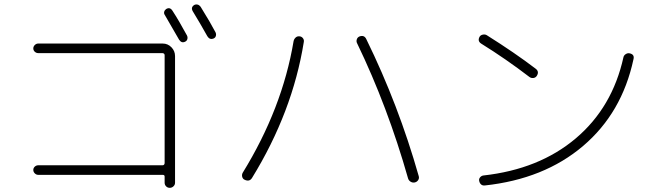

<svg xmlns="http://www.w3.org/2000/svg" viewBox="-20 -857 3040 881"><path d="M837.9 -694.3Q841.8 -686.5 839.8 -678.2Q837.9 -669.9 830.1 -666Q813.5 -657.2 801.8 -674.8Q761.7 -745.1 736.3 -788.1Q731.4 -794.9 733.4 -802.7Q735.4 -810.5 742.2 -815.4Q759.8 -826.2 771.5 -807.6Q800.8 -762.7 837.9 -694.3ZM931.6 -690.4Q898.4 -750 864.3 -805.7Q854.5 -823.2 871.1 -834Q878.9 -837.9 886.7 -835.9Q894.5 -834 900.4 -826.2Q945.3 -753.9 968.8 -709Q972.7 -701.2 970.7 -692.9Q968.8 -684.6 960.9 -680.7Q942.4 -672.9 931.6 -690.4ZM725.6 -98.6Q734.4 -98.6 735.4 -108.4V-603.5Q735.4 -612.3 725.6 -613.3H155.3Q146.5 -613.3 139.6 -619.6Q132.8 -626 132.8 -634.8Q132.8 -643.6 139.6 -650.4Q146.5 -657.2 155.3 -657.2H726.6Q750 -657.2 766.6 -640.1Q783.2 -623 783.2 -599.6V-18.6Q783.2 -8.8 775.9 -2Q768.6 4.9 758.8 4.9Q749 4.9 742.2 -2Q735.4 -8.8 735.4 -18.6V-46.9Q735.4 -54.7 726.6 -54.7H155.3Q146.5 -54.7 139.6 -61.5Q132.8 -68.4 132.8 -77.1Q132.8 -85.9 139.6 -92.3Q146.5 -98.6 155.3 -98.6Z M1852.5 -38.1Q1758.8 -368.2 1618.2 -659.2Q1614.3 -667 1617.2 -676.3Q1620.1 -685.5 1628.9 -689.5Q1651.4 -698.2 1661.1 -676.8Q1808.6 -376 1901.4 -48.8Q1904.3 -39.1 1898.9 -30.8Q1893.6 -22.5 1883.8 -20Q1874 -17.6 1864.7 -22.9Q1855.5 -28.3 1852.5 -38.1ZM1327.1 -668Q1329.1 -677.7 1336.4 -684.6Q1343.8 -691.4 1354 -690.4Q1364.3 -689.5 1370.1 -681.6Q1376 -673.8 1374 -664.1Q1322.3 -342.8 1136.7 -41Q1125 -21.5 1102.5 -32.2Q1093.8 -36.1 1091.3 -45.9Q1088.9 -55.7 1093.8 -64.5Q1275.4 -359.4 1327.1 -668Z M2869.1 -612.3Q2892.6 -607.4 2886.7 -585Q2834 -338.9 2655.3 -187Q2476.6 -35.2 2204.1 -5.9Q2194.3 -4.9 2187.5 -10.7Q2180.7 -16.6 2178.7 -27.3Q2176.8 -36.1 2183.1 -43.5Q2189.5 -50.8 2198.2 -51.8Q2454.1 -80.1 2622.1 -222.2Q2790 -364.3 2840.8 -594.7Q2842.8 -603.5 2851.6 -608.9Q2860.4 -614.3 2869.1 -612.3ZM2187.5 -657.2Q2169.9 -668.9 2180.7 -688.5Q2185.5 -696.3 2195.8 -698.2Q2206.1 -700.2 2213.9 -695.3Q2342.8 -614.3 2437.5 -542Q2456.1 -528.3 2442.4 -507.8Q2436.5 -500 2426.8 -499Q2417 -498 2409.2 -503.9Q2300.8 -586.9 2187.5 -657.2Z"/></svg>

Font: Rounded-X Mgen+ 2m light
Style: Regular
Weight: 200
Designer: [Source Han Sans]
Ryoko NISHIZUKA  (kana & ideographs); Paul D. Hunt (Latin, Greek & Cyrillic); Wenlong ZHANG  (bopomofo
Version: Version 1.059.20150602